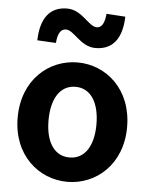

<svg xmlns="http://www.w3.org/2000/svg" viewBox="-57 -880 741 942"><g transform="rotate(5 313.0 -409.5)"><path d="M310 14C450 14 579 -94 579 -279C579 -466 450 -574 310 -574C169 -574 40 -466 40 -279C40 -94 169 14 310 14ZM310 -106C234 -106 192 -174 192 -279C192 -385 234 -454 310 -454C386 -454 428 -385 428 -279C428 -174 386 -106 310 -106ZM390 -652C475 -652 520 -710 523 -818L430 -824C426 -778 412 -754 388 -754C347 -754 310 -833 236 -833C151 -833 106 -775 103 -665L195 -660C199 -708 213 -730 239 -730C279 -730 316 -652 390 -652Z"/></g></svg>

Font: Noto Sans Japanese Bold
Style: Bold
Weight: 700
Designer: Ryoko NISHIZUKA (kana & ideographs); Paul D. Hunt (Latin, Greek & Cyrillic); Wenlong ZHANG (bopomofo); Sandoll Communica
Foundry: Adobe Systems Incorporated
Version: Version 1.000;PS 1;hotconv 1.0.78;makeotf.lib2.5.61930